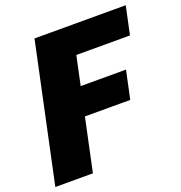

<svg xmlns="http://www.w3.org/2000/svg" viewBox="-134 -852 910 965"><g transform="rotate(-20 320.5 -369.0)"><path d="M233.5 -587.5 344 -678.5 281.5 -385.5 230 -433H534L502 -282.5H198L270.5 -334L199.5 0H-1.5L155.5 -737.5H643.5L611.5 -587.5Z"/></g></svg>

Font: Epilogue Black
Style: Italic
Weight: 900
Italic angle: -12°
Designer: Tyler Finck
Foundry: Etcetera Type Co
Version: Version 2.111